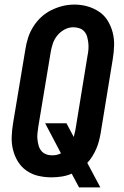

<svg xmlns="http://www.w3.org/2000/svg" viewBox="-20 -766 540 838"><path d="M325 52 293 -8Q272 1 249.5 4.5Q227 8 205 8Q175 8 147 1.5Q119 -5 96 -21Q73 -37 58.5 -60.5Q44 -84 37 -111.5Q30 -139 31 -168.5Q32 -198 37 -228L91 -552Q95 -578 103 -602.5Q111 -627 125.5 -650Q140 -673 160 -691.5Q180 -710 204.5 -722Q229 -734 254 -740Q279 -746 305 -746Q335 -746 362.5 -738Q390 -730 413 -714.5Q436 -699 450.5 -675Q465 -651 472 -623.5Q479 -596 478 -566.5Q477 -537 472 -507L419 -183Q416 -166 411.5 -149Q407 -132 400 -116Q393 -100 383.5 -84.5Q374 -69 361 -55L418 52ZM207 -88Q217 -88 227 -90Q237 -92 246 -97L177 -228H270L302 -168Q304 -176 305.5 -183.5Q307 -191 309 -198L362 -523Q365 -537 366 -551Q367 -565 365.5 -578.5Q364 -592 360.5 -605Q357 -618 348.5 -628Q340 -638 327 -642.5Q314 -647 300 -647Q280 -647 261.5 -637Q243 -627 230 -611Q217 -595 210.5 -575.5Q204 -556 201 -537L147 -212Q145 -198 143.5 -184Q142 -170 143.5 -157Q145 -144 148.5 -131Q152 -118 160 -108Q168 -98 180.5 -93Q193 -88 207 -88Z"/></svg>

Font: Iosevka Gothic
Style: Bold Italic
Weight: 700
Italic angle: -9°
Monospace: yes
Designer: Belleve Invis
Foundry: Belleve Invis
Version: Version 15.5.1; ttfautohint (v1.8.4)